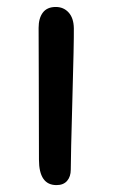

<svg xmlns="http://www.w3.org/2000/svg" viewBox="-20 -520 324 551"><path d="M142.1 11.2Q91.8 11.2 91.8 -62Q91.8 -180.2 91.3 -290.3Q90.8 -400.4 90.8 -439.9Q90.8 -467.8 103 -483.9Q115.2 -500 140.1 -500Q162.6 -500 177 -484.1Q191.4 -468.3 191.9 -439Q192.4 -399.4 187.7 -234.6Q183.1 -69.8 183.1 -33.2Q183.1 -13.2 172.6 -1Q162.1 11.2 142.1 11.2Z"/></svg>

Font: Shantell Sans Normal
Style: Regular
Weight: 400
Designer: Stephen Nixon, Anya Danilova, Shantell Martin
Foundry: Arrow Type
Version: Version 1.006;[559af2be0]